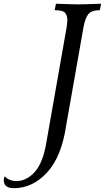

<svg xmlns="http://www.w3.org/2000/svg" viewBox="-178 -713 554 1013"><path d="M-105 279.8Q-158.2 279.8 -158.2 236.8Q-158.2 228.5 -153.3 217.3Q-129.9 242.2 -90.3 242.2Q-37.6 242.2 5.9 193.6Q49.3 145 66.9 37.1L172.9 -565.4Q177.2 -590.3 177.2 -607.4Q177.2 -629.9 166 -644.5Q154.8 -659.2 110.4 -659.2L117.2 -693.4Q207 -689.9 236.3 -689.9Q265.1 -689.9 355.5 -693.4L348.6 -659.2Q305.7 -659.2 288.6 -638.9Q271.5 -618.7 262.2 -567.4L171.4 -52.7Q147 113.8 70.6 196.8Q-5.9 279.8 -105 279.8Z"/></svg>

Font: Kelvinch
Style: Italic
Weight: 400
Italic angle: -10°
Designer: Paul James Miller
Foundry: High-Logic / Made with FontCreator
Version: Version 3.40;July 22, 2017;FontCreator 11.0.0.2388 64-bit